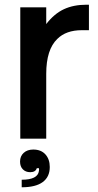

<svg xmlns="http://www.w3.org/2000/svg" viewBox="-20 -588 417 814"><path d="M66 0V-557H176V-486Q210 -530 251 -549Q292 -568 346 -568H357V-460H327Q260 -460 223 -423Q176 -378 176 -275V0ZM72 174Q140 174 145 137Q145 135 145.5 132Q146 129 145 125H136Q131 142 108 142Q89 142 77 130Q65 118 65 97Q65 74 80.5 60Q96 46 121 46Q154 46 172.5 66.5Q191 87 191 120Q191 162 161 184Q131 206 72 206Z"/></svg>

Font: Open Sauce One Medium
Style: Regular
Weight: 500
Designer: Alfredo Marco Pradil
Foundry: Creative Sauce Fz LLC
Version: Version 1.477